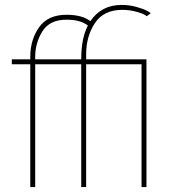

<svg xmlns="http://www.w3.org/2000/svg" viewBox="-20 -760 699 780"><path d="M103 0V-499H28V-519H103V-529Q103 -599 139 -649.5Q175 -700 250 -700Q314 -700 347 -674Q392 -740 474 -740Q505 -740 534 -732Q563 -724 577.5 -716Q592 -708 592 -706L576 -694Q567 -703 537 -711.5Q507 -720 477 -720Q401 -720 365.5 -666Q330 -612 330 -540V-519H575V0H555V-499H330V0H310V-499H123V0ZM123 -519H310Q310 -605 337 -656Q308 -680 250 -680Q182 -680 152.5 -633Q123 -586 123 -529Z"/></svg>

Font: Raleway
Style: Thin
Weight: 100
Designer: Matt McInerney, Pablo Impallari, Rodrigo Fuenzalida
Foundry: Matt McInerney, Pablo Impallari, Rodrigo Fuenzalida
Version: Version 3.000